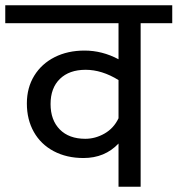

<svg xmlns="http://www.w3.org/2000/svg" viewBox="-40 -709 674 729"><path d="M614 -621H494V0H410V-164Q358 -109 277 -109Q213 -109 164 -135Q115 -161 88.5 -208Q62 -255 62 -316Q62 -376 90 -421.5Q118 -467 167.5 -492Q217 -517 281 -517Q348 -517 410 -484V-621H-20V-689H614ZM410 -260V-405Q347 -444 285 -444Q223 -444 187.5 -409.5Q152 -375 152 -314Q152 -253 187 -217.5Q222 -182 284 -182Q322 -182 357 -202Q392 -222 410 -260Z"/></svg>

Font: FiraGO
Style: Regular
Weight: 400
Designer: bBox Type
Foundry: bBox Type GmbH
Version: Version 1.001;April 20, 2020;FontCreator 12.0.0.2555 64-bit